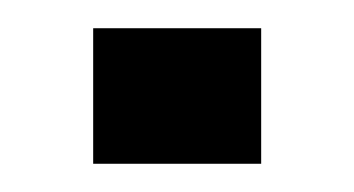

<svg xmlns="http://www.w3.org/2000/svg" viewBox="-20 -116 251 136"><path d="M46 0V-96H165V0Z"/></svg>

Font: Big Shoulders Display Medium
Style: Regular
Weight: 500
Designer: Patric King
Foundry: XO Type Co
Version: Version 1.000; ttfautohint (v1.8.2)